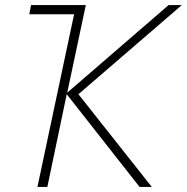

<svg xmlns="http://www.w3.org/2000/svg" viewBox="-20 -734 734 754"><path d="M127 0H166L242 -364L528 0H576L288 -364L694 -714H642L244 -370L317 -714H102L95 -678H271Z"/></svg>

Font: Noto Sans ExtraLight
Style: Italic
Weight: 200
Italic angle: -12°
Designer: Monotype Design Team
Foundry: Monotype Imaging Inc.
Version: Version 2.013